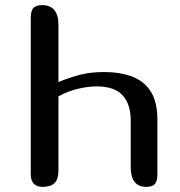

<svg xmlns="http://www.w3.org/2000/svg" viewBox="-20 -729 704 749"><path d="M144 -709Q208 -709 208 -632V-409Q252 -427 293 -437.5Q334 -448 386 -448Q449 -448 496 -430Q543 -412 568.5 -371.5Q594 -331 594 -261V-50Q594 -22 584 -11Q574 0 551 0Q490 0 490 -77V-258Q490 -323 458 -357.5Q426 -392 357 -392Q324 -392 283.5 -382.5Q243 -373 208 -353V-65Q208 -29 192.5 -14.5Q177 0 146 0Q100 0 100 -50V-659Q100 -687 110.5 -698Q121 -709 144 -709Z"/></svg>

Font: Marmelad
Style: Regular
Weight: 400
Designer: Manvel Shmavonyan
Foundry: Cyreal
Version: Version 1.110; ttfautohint (v1.8.4.7-5d5b)